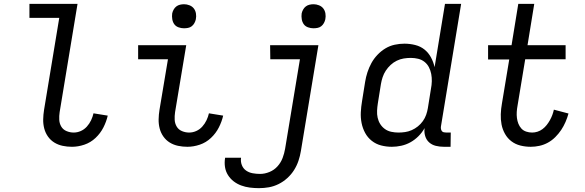

<svg xmlns="http://www.w3.org/2000/svg" viewBox="-20 -755 3040 998"><path d="M354 8Q329 8 305.5 3Q282 -2 262.5 -14Q243 -26 229.5 -45Q216 -64 210 -87Q204 -110 204.5 -134.5Q205 -159 209 -184L288 -662H133V-735H383L290 -172Q287 -152 288 -132.5Q289 -113 298.5 -97Q308 -81 326 -73.5Q344 -66 363 -66Q382 -66 400 -74Q418 -82 431.5 -97Q445 -112 453.5 -130Q462 -148 466 -166L540 -154Q533 -123 517.5 -92.5Q502 -62 476.5 -38Q451 -14 418.5 -3Q386 8 354 8Z M954 8Q929 8 905.5 3Q882 -2 862.5 -14Q843 -26 829.5 -45Q816 -64 810 -87Q804 -110 804.5 -134.5Q805 -159 809 -184L853 -447H698V-520H948L890 -172Q887 -152 888 -132.5Q889 -113 898.5 -97Q908 -81 926 -73.5Q944 -66 963 -66Q982 -66 1000 -74Q1018 -82 1031.5 -97Q1045 -112 1053.5 -130Q1062 -148 1066 -166L1140 -154Q1133 -123 1117.5 -92.5Q1102 -62 1076.5 -38Q1051 -14 1018.5 -3Q986 8 954 8ZM936 -608Q922 -608 908 -613Q894 -618 886 -629Q878 -640 875.5 -655Q873 -670 875 -685Q877 -695 882.5 -705Q888 -715 896.5 -721.5Q905 -728 915.5 -730.5Q926 -733 937 -733Q951 -733 965 -727.5Q979 -722 987.5 -711Q996 -700 998.5 -685Q1001 -670 998 -655Q996 -645 990.5 -635Q985 -625 976.5 -618.5Q968 -612 957.5 -610Q947 -608 936 -608Z M1326 223Q1302 223 1278.5 220Q1255 217 1233.5 209Q1212 201 1194.5 187.5Q1177 174 1165 155Q1153 136 1149.5 113Q1146 90 1150 66V65H1233Q1230 85 1237 103Q1244 121 1259 131.5Q1274 142 1293 145.5Q1312 149 1332 149Q1356 149 1380.5 139Q1405 129 1422.5 109.5Q1440 90 1449 66Q1458 42 1462 18L1539 -447H1385L1384 -520H1635L1544 30Q1540 55 1531.5 80.5Q1523 106 1508.5 129Q1494 152 1473 171Q1452 190 1427.5 202Q1403 214 1377.5 218.5Q1352 223 1326 223ZM1609 -608Q1595 -608 1581 -613Q1567 -618 1559 -629Q1551 -640 1548.5 -655Q1546 -670 1548 -685Q1550 -695 1555.5 -705Q1561 -715 1569.5 -721.5Q1578 -728 1588.5 -730.5Q1599 -733 1610 -733Q1624 -733 1638 -727.5Q1652 -722 1660.5 -711Q1669 -700 1671.5 -685Q1674 -670 1671 -655Q1669 -645 1663.5 -635Q1658 -625 1649.5 -618.5Q1641 -612 1630.5 -610Q1620 -608 1609 -608Z M2017 8Q1988 8 1961 1Q1934 -6 1912.5 -23Q1891 -40 1878 -64Q1865 -88 1859.5 -115.5Q1854 -143 1855.5 -172Q1857 -201 1862 -230L1878 -330Q1882 -355 1890 -379.5Q1898 -404 1910.5 -427Q1923 -450 1942 -470Q1961 -490 1983.5 -503.5Q2006 -517 2031.5 -522.5Q2057 -528 2082 -528Q2111 -528 2138.5 -521Q2166 -514 2186.5 -497.5Q2207 -481 2220 -457Q2233 -433 2239 -406L2293 -735H2377L2272 -98Q2271 -92 2272 -85.5Q2273 -79 2276.5 -74Q2280 -69 2286.5 -67.5Q2293 -66 2300 -66H2323L2322 8H2287Q2265 8 2245 3Q2225 -2 2210.5 -15Q2196 -28 2190 -48Q2184 -68 2187 -89Q2174 -66 2155 -47Q2136 -28 2113.5 -15.5Q2091 -3 2066 2.5Q2041 8 2017 8ZM2051 -66Q2068 -66 2085.5 -68.5Q2103 -71 2120 -78.5Q2137 -86 2152 -98Q2167 -110 2178 -125.5Q2189 -141 2195 -158Q2201 -175 2204 -193L2220 -293Q2224 -313 2224.5 -332.5Q2225 -352 2221.5 -370.5Q2218 -389 2209.5 -405.5Q2201 -422 2186.5 -433.5Q2172 -445 2153.5 -449.5Q2135 -454 2115 -454Q2097 -454 2078.5 -451Q2060 -448 2042.5 -439.5Q2025 -431 2010.5 -417.5Q1996 -404 1985.5 -388Q1975 -372 1969 -354Q1963 -336 1960 -318L1944 -218Q1941 -199 1940 -180Q1939 -161 1943 -143Q1947 -125 1956.5 -110Q1966 -95 1980.5 -84.5Q1995 -74 2013.5 -70Q2032 -66 2051 -66Z M2739 8Q2711 8 2685 1.5Q2659 -5 2638.5 -20.5Q2618 -36 2605 -59Q2592 -82 2587 -108Q2582 -134 2583 -161.5Q2584 -189 2589 -217L2627 -446H2517V-520H2639L2674 -735H2757L2722 -520H2920V-447H2710L2670 -205Q2667 -189 2666 -173Q2665 -157 2667 -141.5Q2669 -126 2674.5 -112Q2680 -98 2690 -87Q2700 -76 2715 -71Q2730 -66 2746 -66Q2760 -66 2774 -70.5Q2788 -75 2800 -84Q2812 -93 2821.5 -105Q2831 -117 2838.5 -130.5Q2846 -144 2851 -157.5Q2856 -171 2859 -185L2935 -165Q2929 -143 2919.5 -121Q2910 -99 2897 -79.5Q2884 -60 2866.5 -42.5Q2849 -25 2828 -13.5Q2807 -2 2784 3Q2761 8 2739 8Z"/></svg>

Font: Iosevka Extended
Style: Italic
Weight: 400
Width: 7
Italic angle: -9°
Monospace: yes
Designer: Belleve Invis
Foundry: Belleve Invis
Version: Version 32.5.0; ttfautohint (v1.8.4)